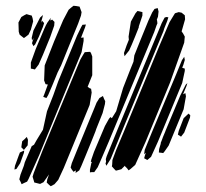

<svg xmlns="http://www.w3.org/2000/svg" viewBox="-20 -599 715 666"><path d="M251 -517 215 -429 192 -372 180 -348 162 -304 147 -269 141 -259 130 -263 134 -273 146 -306H144L138 -307L133 -320L135 -372L168 -456L199 -529L218 -565L226 -572L235 -579L245 -578L256 -576L260 -565L263 -557L261 -545ZM515 -488 357 -107 333 -51 319 -19 307 -2H298L292 -1V-10L297 -34L299 -37L295 -38L297 -46L306 -72L344 -162L358 -187L363 -193L368 -189L383 -213L407 -294L432 -358L443 -385L446 -407L466 -457L495 -528L508 -556L516 -568L527 -571L530 -559L528 -541L524 -531L525 -527L526 -518L523 -511ZM449 -473 437 -444 428 -424 412 -404 410 -415 419 -441 427 -461 426 -472 434 -524 450 -553 457 -561 466 -559 474 -557V-545L461 -506H462L459 -498ZM619 -451 570 -313 485 -107 449 -27 433 -13 426 -8 421 -15 413 -23 414 -25 413 -24 401 -12 390 -9 382 -7 376 -13 368 -22 369 -27 370 -44 383 -79 410 -143 532 -438 568 -522 582 -545 587 -553 600 -557 610 -555 621 -546 622 -532 610 -490 615 -483 621 -472ZM87 -496 79 -479 70 -472 63 -467 54 -474 48 -479 45 -489 44 -521 54 -540 64 -546 72 -550 82 -547 90 -545 93 -536 95 -525ZM115 -472 102 -445 96 -439 91 -449 94 -459 97 -467 91 -459 90 -468 96 -493 119 -538 129 -547 127 -538 122 -520 126 -527 133 -519 129 -506ZM547 -491 399 -134 364 -48 349 -24 346 -32 348 -38 347 -47 350 -57 387 -148 497 -413 541 -519 551 -538 557 -540 564 -539 560 -526 550 -501ZM154 -470 129 -409 114 -375 101 -358 93 -360 87 -361V-366V-382L104 -429L134 -500L140 -513L142 -516L143 -518V-519L144 -520L156 -537L155 -531V-528L161 -531L169 -523L168 -510ZM263 -418 208 -285 116 -61 79 22 74 31 63 36 55 40 52 33 47 23 51 7 62 -22 63 -25 66 -36 90 -92 98 -97 107 -113 129 -149 143 -213 165 -269 182 -317 247 -475 261 -504 266 -513 278 -514 275 -504 261 -468 270 -469V-457ZM291 -235 201 -16 182 25 169 40 156 47 150 42 142 34 144 23 150 6 131 33 119 39 107 36 99 34 97 27 93 14 97 1 128 -78 231 -326 259 -393 269 -410 274 -418 288 -419H293L296 -414L300 -403V-338L284 -298L291 -293L296 -291L298 -278ZM612 -311 528 -108 504 -55 491 -44 480 -50 483 -61 486 -69 480 -64 482 -79 506 -138 591 -341 611 -390 619 -402 621 -391 616 -374 612 -364 621 -361V-353ZM617 -220 565 -94 551 -74 546 -68 540 -69 531 -70 532 -82 538 -102H537L541 -112L544 -120L545 -123L553 -142L554 -145L605 -267L624 -305L630 -311L627 -301L615 -272L623 -276L625 -265ZM295 -103 277 -59 262 -23 255 -8 242 1 243 -6V-8L235 -3L229 -11L225 -18L229 -33L246 -75L304 -216L315 -243L325 -259L337 -266L341 -256L345 -248L344 -238L336 -207L314 -152L311 -143ZM619 -139 608 -125 597 -132 600 -145 617 -189 634 -205 640 -199 639 -191ZM77 -114 76 -95 63 -79 54 -88 55 -96 57 -109 65 -116 73 -124ZM50 -33 37 -13 30 -11 32 -24 44 -57 49 -70 64 -77 63 -69Z"/></svg>

Font: Rubik Marker Hatch
Style: Regular
Weight: 400
Designer: Hubert and Fischer, NaN
Foundry: Hubert & Fischer, NaN
Version: Version 2.200